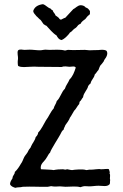

<svg xmlns="http://www.w3.org/2000/svg" viewBox="-20 -901 590 920"><path d="M504 -17C509 -21 506 -33 508 -39C504 -47 511 -63 505 -69C508 -76 504 -81 502 -90C496 -94 474 -89 463 -90C453 -93 424 -87 415 -88C406 -89 401 -86 393 -86C380 -92 334 -88 326 -86C318 -86 310 -89 302 -90C299 -90 296 -88 293 -88C289 -88 285 -90 282 -90C266 -90 251 -89 237 -86C232 -88 187 -89 176 -90C170 -117 194 -127 203 -145C209 -153 212 -163 220 -170C222 -182 265 -248 269 -257C273 -265 277 -275 285 -280C286 -289 291 -293 293 -301C298 -307 314 -330 315 -337C321 -344 333 -368 335 -370C345 -379 350 -393 359 -402C361 -405 360 -411 362 -414C369 -419 372 -429 378 -435C381 -458 398 -468 403 -490C407 -493 409 -499 414 -501C417 -519 431 -526 434 -544C441 -550 445 -559 452 -566C454 -573 457 -579 460 -586C466 -593 472 -599 477 -607C479 -616 488 -623 491 -632C492 -634 493 -638 493 -638C495 -646 494 -650 491 -657C481 -666 451 -661 451 -661C451 -661 421 -661 409 -660C402 -660 394 -662 387 -662C359 -662 334 -660 307 -662C300 -662 297 -659 291 -659C267 -665 242 -662 217 -662C210 -662 204 -663 198 -663C189 -663 181 -660 171 -660C155 -660 138 -663 122 -663C114 -663 106 -662 97 -662C88 -662 76 -667 67 -660C60 -649 68 -633 66 -616C64 -609 65 -588 67 -585C84 -576 105 -581 124 -581C137 -582 150 -582 163 -581C201 -580 238 -581 275 -580C287 -585 301 -582 313 -581C324 -581 338 -586 343 -577C336 -555 328 -534 313 -520C307 -504 296 -493 291 -476C274 -460 269 -432 252 -417C249 -403 240 -395 237 -381C222 -365 214 -342 200 -324C188 -304 179 -282 163 -266C162 -256 157 -250 151 -244C147 -226 135 -215 129 -200C127 -191 119 -187 116 -179C112 -168 103 -160 97 -150C91 -139 88 -126 80 -116C72 -102 63 -88 51 -77C51 -64 40 -61 40 -47C35 -39 29 -31 28 -19C32 -8 42 -5 53 -1C66 -5 76 -2 89 -6C133 -8 164 -5 209 -6L225 -9C239 -6 255 -7 267 -8C276 -8 285 -6 294 -6C318 -6 346 -10 365 -4C372 -6 379 -9 387 -9C394 -9 401 -8 408 -8C422 -8 437 -11 452 -11C471 -11 492 -5 504 -17ZM411 -848C406 -855 401 -863 391 -865C385 -873 375 -876 366 -876C351 -875 341 -861 331 -857C319 -843 305 -830 293 -816C285 -814 280 -810 273 -807C267 -807 265 -810 262 -815C259 -818 251 -824 246 -827C244 -837 235 -840 233 -851C228 -853 225 -856 222 -860C208 -864 201 -876 186 -881C162 -878 145 -868 139 -848C141 -836 149 -832 154 -824C162 -818 167 -810 175 -805C179 -798 185 -792 189 -785C194 -783 196 -779 202 -778L225 -753C233 -745 241 -737 251 -731C256 -721 262 -712 274 -709C284 -712 291 -719 298 -725C304 -731 311 -738 315 -745C324 -749 328 -757 336 -763C344 -767 350 -774 355 -781C359 -784 363 -786 367 -788C371 -799 381 -803 389 -810C395 -818 400 -825 408 -830C409 -832 411 -833 411 -835Z"/></svg>

Font: FuturaRener
Style: Regular
Weight: 400
Designer: BSozoo
Foundry: BSozoo
Version: Version 1.0